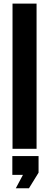

<svg xmlns="http://www.w3.org/2000/svg" viewBox="-20 -820 270 1058"><path d="M49 0V-800H181.5V0ZM67 217.5 106.5 143.5H48V40H192.5V131.5L139.5 217.5Z"/></svg>

Font: Big Shoulders Stencil Text ExtraBold
Style: Regular
Weight: 800
Designer: Patric King
Foundry: XO Type Co
Version: Version 1.000